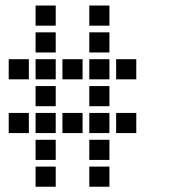

<svg xmlns="http://www.w3.org/2000/svg" viewBox="-20 -708 640 715"><path d="M113.5 -687.5Q112.5 -687.5 112.5 -687.5Q112.5 -687.5 112.5 -686.5V-613.5Q112.5 -612.5 112.5 -612.5Q112.5 -612.5 113.5 -612.5H186.5Q187.5 -612.5 187.5 -612.5Q187.5 -612.5 187.5 -613.5V-686.5Q187.5 -687.5 187.5 -687.5Q187.5 -687.5 186.5 -687.5ZM313.5 -687.5Q312.5 -687.5 312.5 -687.5Q312.5 -687.5 312.5 -686.5V-613.5Q312.5 -612.5 312.5 -612.5Q312.5 -612.5 313.5 -612.5H386.5Q387.5 -612.5 387.5 -612.5Q387.5 -612.5 387.5 -613.5V-686.5Q387.5 -687.5 387.5 -687.5Q387.5 -687.5 386.5 -687.5ZM113.5 -587.5Q112.5 -587.5 112.5 -587.5Q112.5 -587.5 112.5 -586.5V-513.5Q112.5 -512.5 112.5 -512.5Q112.5 -512.5 113.5 -512.5H186.5Q187.5 -512.5 187.5 -512.5Q187.5 -512.5 187.5 -513.5V-586.5Q187.5 -587.5 187.5 -587.5Q187.5 -587.5 186.5 -587.5ZM313.5 -587.5Q312.5 -587.5 312.5 -587.5Q312.5 -587.5 312.5 -586.5V-513.5Q312.5 -512.5 312.5 -512.5Q312.5 -512.5 313.5 -512.5H386.5Q387.5 -512.5 387.5 -512.5Q387.5 -512.5 387.5 -513.5V-586.5Q387.5 -587.5 387.5 -587.5Q387.5 -587.5 386.5 -587.5ZM13.5 -487.5Q12.5 -487.5 12.5 -487.5Q12.5 -487.5 12.5 -486.5V-413.5Q12.5 -412.5 12.5 -412.5Q12.5 -412.5 13.5 -412.5H86.5Q87.5 -412.5 87.5 -412.5Q87.5 -412.5 87.5 -413.5V-486.5Q87.5 -487.5 87.5 -487.5Q87.5 -487.5 86.5 -487.5ZM113.5 -487.5Q112.5 -487.5 112.5 -487.5Q112.5 -487.5 112.5 -486.5V-413.5Q112.5 -412.5 112.5 -412.5Q112.5 -412.5 113.5 -412.5H186.5Q187.5 -412.5 187.5 -412.5Q187.5 -412.5 187.5 -413.5V-486.5Q187.5 -487.5 187.5 -487.5Q187.5 -487.5 186.5 -487.5ZM213.5 -487.5Q212.5 -487.5 212.5 -487.5Q212.5 -487.5 212.5 -486.5V-413.5Q212.5 -412.5 212.5 -412.5Q212.5 -412.5 213.5 -412.5H286.5Q287.5 -412.5 287.5 -412.5Q287.5 -412.5 287.5 -413.5V-486.5Q287.5 -487.5 287.5 -487.5Q287.5 -487.5 286.5 -487.5ZM313.5 -487.5Q312.5 -487.5 312.5 -487.5Q312.5 -487.5 312.5 -486.5V-413.5Q312.5 -412.5 312.5 -412.5Q312.5 -412.5 313.5 -412.5H386.5Q387.5 -412.5 387.5 -412.5Q387.5 -412.5 387.5 -413.5V-486.5Q387.5 -487.5 387.5 -487.5Q387.5 -487.5 386.5 -487.5ZM413.5 -487.5Q412.5 -487.5 412.5 -487.5Q412.5 -487.5 412.5 -486.5V-413.5Q412.5 -412.5 412.5 -412.5Q412.5 -412.5 413.5 -412.5H486.5Q487.5 -412.5 487.5 -412.5Q487.5 -412.5 487.5 -413.5V-486.5Q487.5 -487.5 487.5 -487.5Q487.5 -487.5 486.5 -487.5ZM113.5 -387.5Q112.5 -387.5 112.5 -387.5Q112.5 -387.5 112.5 -386.5V-313.5Q112.5 -312.5 112.5 -312.5Q112.5 -312.5 113.5 -312.5H186.5Q187.5 -312.5 187.5 -312.5Q187.5 -312.5 187.5 -313.5V-386.5Q187.5 -387.5 187.5 -387.5Q187.5 -387.5 186.5 -387.5ZM313.5 -387.5Q312.5 -387.5 312.5 -387.5Q312.5 -387.5 312.5 -386.5V-313.5Q312.5 -312.5 312.5 -312.5Q312.5 -312.5 313.5 -312.5H386.5Q387.5 -312.5 387.5 -312.5Q387.5 -312.5 387.5 -313.5V-386.5Q387.5 -387.5 387.5 -387.5Q387.5 -387.5 386.5 -387.5ZM13.5 -287.5Q12.5 -287.5 12.5 -287.5Q12.5 -287.5 12.5 -286.5V-213.5Q12.5 -212.5 12.5 -212.5Q12.5 -212.5 13.5 -212.5H86.5Q87.5 -212.5 87.5 -212.5Q87.5 -212.5 87.5 -213.5V-286.5Q87.5 -287.5 87.5 -287.5Q87.5 -287.5 86.5 -287.5ZM113.5 -287.5Q112.5 -287.5 112.5 -287.5Q112.5 -287.5 112.5 -286.5V-213.5Q112.5 -212.5 112.5 -212.5Q112.5 -212.5 113.5 -212.5H186.5Q187.5 -212.5 187.5 -212.5Q187.5 -212.5 187.5 -213.5V-286.5Q187.5 -287.5 187.5 -287.5Q187.5 -287.5 186.5 -287.5ZM213.5 -287.5Q212.5 -287.5 212.5 -287.5Q212.5 -287.5 212.5 -286.5V-213.5Q212.5 -212.5 212.5 -212.5Q212.5 -212.5 213.5 -212.5H286.5Q287.5 -212.5 287.5 -212.5Q287.5 -212.5 287.5 -213.5V-286.5Q287.5 -287.5 287.5 -287.5Q287.5 -287.5 286.5 -287.5ZM313.5 -287.5Q312.5 -287.5 312.5 -287.5Q312.5 -287.5 312.5 -286.5V-213.5Q312.5 -212.5 312.5 -212.5Q312.5 -212.5 313.5 -212.5H386.5Q387.5 -212.5 387.5 -212.5Q387.5 -212.5 387.5 -213.5V-286.5Q387.5 -287.5 387.5 -287.5Q387.5 -287.5 386.5 -287.5ZM413.5 -287.5Q412.5 -287.5 412.5 -287.5Q412.5 -287.5 412.5 -286.5V-213.5Q412.5 -212.5 412.5 -212.5Q412.5 -212.5 413.5 -212.5H486.5Q487.5 -212.5 487.5 -212.5Q487.5 -212.5 487.5 -213.5V-286.5Q487.5 -287.5 487.5 -287.5Q487.5 -287.5 486.5 -287.5ZM113.5 -187.5Q112.5 -187.5 112.5 -187.5Q112.5 -187.5 112.5 -186.5V-113.5Q112.5 -112.5 112.5 -112.5Q112.5 -112.5 113.5 -112.5H186.5Q187.5 -112.5 187.5 -112.5Q187.5 -112.5 187.5 -113.5V-186.5Q187.5 -187.5 187.5 -187.5Q187.5 -187.5 186.5 -187.5ZM313.5 -187.5Q312.5 -187.5 312.5 -187.5Q312.5 -187.5 312.5 -186.5V-113.5Q312.5 -112.5 312.5 -112.5Q312.5 -112.5 313.5 -112.5H386.5Q387.5 -112.5 387.5 -112.5Q387.5 -112.5 387.5 -113.5V-186.5Q387.5 -187.5 387.5 -187.5Q387.5 -187.5 386.5 -187.5ZM113.5 -87.5Q112.5 -87.5 112.5 -87.5Q112.5 -87.5 112.5 -86.5V-13.5Q112.5 -12.5 112.5 -12.5Q112.5 -12.5 113.5 -12.5H186.5Q187.5 -12.5 187.5 -12.5Q187.5 -12.5 187.5 -13.5V-86.5Q187.5 -87.5 187.5 -87.5Q187.5 -87.5 186.5 -87.5ZM313.5 -87.5Q312.5 -87.5 312.5 -87.5Q312.5 -87.5 312.5 -86.5V-13.5Q312.5 -12.5 312.5 -12.5Q312.5 -12.5 313.5 -12.5H386.5Q387.5 -12.5 387.5 -12.5Q387.5 -12.5 387.5 -13.5V-86.5Q387.5 -87.5 387.5 -87.5Q387.5 -87.5 386.5 -87.5Z"/></svg>

Font: Doto Black
Style: Regular
Weight: 900
Monospace: yes
Version: Version 1.000